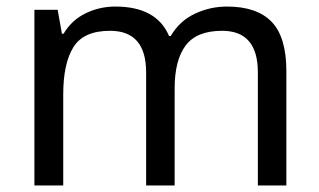

<svg xmlns="http://www.w3.org/2000/svg" viewBox="-20 -566 975 586"><path d="M673 -546Q764 -546 809 -499.5Q854 -453 854 -349V0H767V-345Q767 -472 658 -472Q580 -472 546.5 -427Q513 -382 513 -296V0H426V-345Q426 -472 316 -472Q235 -472 204 -422Q173 -372 173 -278V0H85V-536H156L169 -463H174Q199 -505 241.5 -525.5Q284 -546 332 -546Q458 -546 496 -456H501Q528 -502 574.5 -524Q621 -546 673 -546Z"/></svg>

Font: Noto Sans Myanmar UI
Style: Regular
Weight: 400
Designer: Monotype Design Team
Foundry: Monotype Imaging Inc.
Version: Version 2.103; ttfautohint (v1.8.4.7-5d5b)